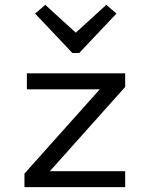

<svg xmlns="http://www.w3.org/2000/svg" viewBox="-20 -773 620 793"><path d="M81 0V-56L392 -404H91V-470H497V-414L186 -66H497V0ZM279 -554 125 -717 167 -753 293 -638 419 -753 461 -717 307 -554Z"/></svg>

Font: Sometype Mono
Style: Regular
Weight: 400
Monospace: yes
Designer: Ryoichi Tsunekawa
Foundry: Dharma Type
Version: Version 1.000; ttfautohint (v1.8.3)